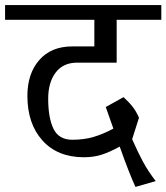

<svg xmlns="http://www.w3.org/2000/svg" viewBox="-42 -658 656 757"><path d="M148 -269Q148 -193 169 -150Q190 -107 243 -107Q289 -107 326.5 -118Q364 -129 405 -151L375 -236L445 -275Q467 -255 481 -237Q495 -219 506 -194L479 -109Q503 -55 522.5 -19Q542 17 572 56L492 79Q466 22 430 -80Q392 -59 360 -48.5Q328 -38 289 -38Q185 -38 125.5 -104Q66 -170 66 -280Q66 -368 113 -421.5Q160 -475 243 -475H330V-580H-22V-638H594V-580H418V-411H262Q207 -411 177.5 -372Q148 -333 148 -269Z"/></svg>

Font: Amiko
Style: Regular
Weight: 400
Designer: Pablo Impallari, Rodrigo Fuenzalida, Andres Torresi
Foundry: Impallari Type
Version: Version 1.001; ttfautohint (v1.3)